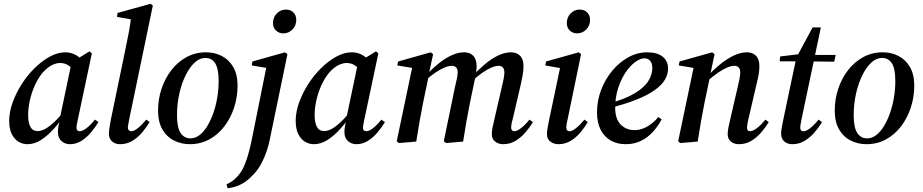

<svg xmlns="http://www.w3.org/2000/svg" viewBox="-20 -755 4921 1024"><path d="M126 14Q101 14 79 1Q57 -12 43 -39.5Q29 -67 29 -111Q29 -158 47.5 -209Q66 -260 96.5 -307.5Q127 -355 166 -393Q205 -431 246.5 -453.5Q288 -476 328 -476Q350 -476 369.5 -468.5Q389 -461 405.5 -447Q422 -433 434 -413L383 -374Q368 -390 347.5 -404.5Q327 -419 301 -419Q284 -419 267.5 -412.5Q251 -406 236 -394.5Q221 -383 207 -367Q183 -338 165.5 -299Q148 -260 139 -218.5Q130 -177 130 -142Q130 -101 142 -78.5Q154 -56 181 -56Q199 -56 220 -67Q241 -78 267.5 -102.5Q294 -127 326 -167L332 -148H329Q301 -106 268 -69Q235 -32 199.5 -9Q164 14 126 14ZM353 14Q326 14 307.5 -3Q289 -20 289 -50Q289 -58 289.5 -65.5Q290 -73 292.5 -86Q295 -99 300 -120L299 -123L362 -423L368 -426L457 -481L470 -471L395 -117Q392 -103 390 -92.5Q388 -82 388 -72Q388 -64 393 -59.5Q398 -55 405 -55Q420 -55 441.5 -71.5Q463 -88 486 -117L505 -104Q488 -76 465.5 -49Q443 -22 414.5 -4Q386 14 353 14Z M620 14Q595 14 578 -0.5Q561 -15 561 -42Q561 -56 564 -75.5Q567 -95 572 -121L647 -483Q657 -530 666 -577Q675 -624 680 -671L705 -647L604 -665L607 -686L784 -735L795 -725L670 -123Q667 -106 664.5 -94Q662 -82 662 -74Q662 -65 667.5 -60Q673 -55 681 -55Q694 -55 714.5 -71Q735 -87 760 -117L778 -104Q761 -76 738 -48.5Q715 -21 685.5 -3.5Q656 14 620 14Z M992 14Q947 14 908 -5.5Q869 -25 846 -65Q823 -105 823 -165Q823 -226 841.5 -281.5Q860 -337 894 -381Q928 -425 975 -450.5Q1022 -476 1079 -476Q1125 -476 1163 -456.5Q1201 -437 1224 -397.5Q1247 -358 1247 -298Q1247 -237 1228.5 -181Q1210 -125 1176.5 -81Q1143 -37 1096 -11.5Q1049 14 992 14ZM996 -17Q1021 -17 1043.5 -34Q1066 -51 1084.5 -81Q1103 -111 1117 -150Q1131 -189 1138.5 -233.5Q1146 -278 1146 -323Q1146 -388 1128 -417Q1110 -446 1075 -446Q1050 -446 1027.5 -429Q1005 -412 986 -382Q967 -352 953 -313Q939 -274 931.5 -230Q924 -186 924 -140Q924 -75 943 -46Q962 -17 996 -17Z M1194 249 1188 228Q1204 221 1215.5 213Q1227 205 1237.5 195Q1248 185 1257 173Q1274 151 1286 121Q1298 91 1308 53.5Q1318 16 1327 -31L1402 -404L1424 -389L1323 -406L1326 -427L1500 -476L1513 -466L1422 -26Q1414 18 1400 57Q1386 96 1367.5 128Q1349 160 1322 185Q1299 210 1267.5 227Q1236 244 1194 249ZM1491 -577Q1468 -577 1452 -592Q1436 -607 1436 -632Q1436 -663 1456.5 -683.5Q1477 -704 1505 -704Q1530 -704 1545 -688.5Q1560 -673 1560 -649Q1560 -618 1539.5 -597.5Q1519 -577 1491 -577Z M1654 14Q1629 14 1607 1Q1585 -12 1571 -39.5Q1557 -67 1557 -111Q1557 -158 1575.5 -209Q1594 -260 1624.5 -307.5Q1655 -355 1694 -393Q1733 -431 1774.5 -453.5Q1816 -476 1856 -476Q1878 -476 1897.5 -468.5Q1917 -461 1933.5 -447Q1950 -433 1962 -413L1911 -374Q1896 -390 1875.5 -404.5Q1855 -419 1829 -419Q1812 -419 1795.5 -412.5Q1779 -406 1764 -394.5Q1749 -383 1735 -367Q1711 -338 1693.5 -299Q1676 -260 1667 -218.5Q1658 -177 1658 -142Q1658 -101 1670 -78.5Q1682 -56 1709 -56Q1727 -56 1748 -67Q1769 -78 1795.5 -102.5Q1822 -127 1854 -167L1860 -148H1857Q1829 -106 1796 -69Q1763 -32 1727.5 -9Q1692 14 1654 14ZM1881 14Q1854 14 1835.5 -3Q1817 -20 1817 -50Q1817 -58 1817.5 -65.5Q1818 -73 1820.5 -86Q1823 -99 1828 -120L1827 -123L1890 -423L1896 -426L1985 -481L1998 -471L1923 -117Q1920 -103 1918 -92.5Q1916 -82 1916 -72Q1916 -64 1921 -59.5Q1926 -55 1933 -55Q1948 -55 1969.5 -71.5Q1991 -88 2014 -117L2033 -104Q2016 -76 1993.5 -49Q1971 -22 1942.5 -4Q1914 14 1881 14Z M2107 8 2096 -2 2180 -403 2201 -389 2099 -406 2103 -427 2277 -476 2290 -466 2266 -355 2267 -353 2236 -205Q2226 -155 2217 -103.5Q2208 -52 2200 0ZM2359 8 2347 -2 2407 -293Q2412 -313 2416.5 -334.5Q2421 -356 2421 -369Q2421 -387 2412.5 -395.5Q2404 -404 2390 -404Q2373 -404 2351 -395Q2329 -386 2302.5 -368Q2276 -350 2245 -323L2239 -346H2245Q2279 -383 2314.5 -412.5Q2350 -442 2386 -459Q2422 -476 2455 -476Q2486 -476 2504 -457.5Q2522 -439 2522 -402Q2522 -388 2520 -376.5Q2518 -365 2516 -351V-348L2486 -205Q2476 -155 2467 -103.5Q2458 -52 2450 0ZM2663 14Q2638 14 2620.5 0Q2603 -14 2603 -39Q2603 -54 2606.5 -73Q2610 -92 2616 -116L2655 -285Q2661 -308 2665.5 -331.5Q2670 -355 2670 -368Q2670 -387 2661.5 -395.5Q2653 -404 2639 -404Q2623 -404 2601.5 -395Q2580 -386 2554 -368Q2528 -350 2496 -322L2490 -346H2496Q2531 -383 2566 -412.5Q2601 -442 2636.5 -459Q2672 -476 2705 -476Q2736 -476 2754 -457.5Q2772 -439 2772 -402Q2772 -380 2768 -357Q2764 -334 2759 -311L2715 -122Q2710 -106 2708 -93.5Q2706 -81 2706 -74Q2706 -65 2711 -60Q2716 -55 2723 -55Q2737 -55 2758 -71Q2779 -87 2804 -117L2822 -104Q2805 -75 2781.5 -48Q2758 -21 2729 -3.5Q2700 14 2663 14Z M2897 -40Q2897 -54 2900.5 -73.5Q2904 -93 2909 -117L2969 -403L2985 -389L2888 -406L2892 -427L3067 -476L3079 -466L3008 -122Q3004 -106 3002 -94Q3000 -82 3000 -74Q3000 -65 3005 -60Q3010 -55 3017 -55Q3031 -55 3051.5 -71Q3072 -87 3097 -117L3115 -104Q3098 -75 3075 -48Q3052 -21 3023 -3.5Q2994 14 2959 14Q2933 14 2915 0Q2897 -14 2897 -40ZM3058 -577Q3035 -577 3019 -592Q3003 -607 3003 -632Q3003 -663 3023.5 -683.5Q3044 -704 3071 -704Q3097 -704 3112 -688.5Q3127 -673 3127 -649Q3127 -618 3106.5 -597.5Q3086 -577 3058 -577Z M3316 14Q3272 14 3237.5 -5.5Q3203 -25 3183.5 -63Q3164 -101 3164 -156Q3164 -218 3186 -275.5Q3208 -333 3245.5 -378Q3283 -423 3331 -449.5Q3379 -476 3432 -476Q3485 -476 3514 -453Q3543 -430 3543 -389Q3543 -359 3526.5 -330.5Q3510 -302 3472.5 -275Q3435 -248 3374 -223.5Q3313 -199 3224 -177L3221 -201Q3313 -226 3364.5 -257Q3416 -288 3437.5 -322.5Q3459 -357 3459 -392Q3459 -417 3447.5 -430.5Q3436 -444 3417 -444Q3395 -444 3367.5 -424Q3340 -404 3316 -368Q3292 -332 3276.5 -284Q3261 -236 3261 -181Q3261 -120 3290.5 -90.5Q3320 -61 3364 -61Q3389 -61 3413 -71Q3437 -81 3457 -97Q3477 -113 3491 -131L3509 -118Q3494 -90 3474.5 -66Q3455 -42 3431.5 -24Q3408 -6 3379.5 4Q3351 14 3316 14Z M3608 8 3597 -2 3681 -403 3702 -389 3600 -406 3604 -427 3778 -476 3791 -466 3767 -352 3766 -344 3737 -205Q3727 -155 3718 -103.5Q3709 -52 3701 0ZM3921 14Q3895 14 3878 0Q3861 -14 3861 -39Q3861 -54 3864.5 -73Q3868 -92 3874 -116L3913 -285Q3919 -308 3923.5 -331.5Q3928 -355 3928 -368Q3928 -387 3919.5 -395.5Q3911 -404 3897 -404Q3880 -404 3858.5 -395Q3837 -386 3810.5 -368Q3784 -350 3752 -322L3746 -347H3752Q3786 -384 3822 -413Q3858 -442 3894 -459Q3930 -476 3963 -476Q3994 -476 4012 -457.5Q4030 -439 4030 -402Q4030 -380 4026 -357Q4022 -334 4016 -311L3972 -122Q3968 -106 3966 -93.5Q3964 -81 3964 -74Q3964 -65 3968.5 -60Q3973 -55 3980 -55Q3994 -55 4016 -71Q4038 -87 4062 -117L4080 -104Q4063 -76 4039.5 -48.5Q4016 -21 3986.5 -3.5Q3957 14 3921 14Z M4138 -428 4141 -454 4259 -468V-462H4437L4429 -426L4256 -428H4252ZM4206 14Q4179 14 4162.5 -1Q4146 -16 4146 -42Q4146 -56 4149.5 -75.5Q4153 -95 4158 -119L4227 -447L4314 -609H4358L4255 -120Q4252 -104 4250 -93Q4248 -82 4248 -73Q4248 -64 4252.5 -59.5Q4257 -55 4264 -55Q4275 -55 4287.5 -62Q4300 -69 4314.5 -83Q4329 -97 4346 -117L4364 -104Q4347 -75 4323.5 -48Q4300 -21 4270.5 -3.5Q4241 14 4206 14Z M4601 14Q4556 14 4517 -5.5Q4478 -25 4455 -65Q4432 -105 4432 -165Q4432 -226 4450.5 -281.5Q4469 -337 4503 -381Q4537 -425 4584 -450.5Q4631 -476 4688 -476Q4734 -476 4772 -456.5Q4810 -437 4833 -397.5Q4856 -358 4856 -298Q4856 -237 4837.5 -181Q4819 -125 4785.5 -81Q4752 -37 4705 -11.5Q4658 14 4601 14ZM4605 -17Q4630 -17 4652.5 -34Q4675 -51 4693.5 -81Q4712 -111 4726 -150Q4740 -189 4747.5 -233.5Q4755 -278 4755 -323Q4755 -388 4737 -417Q4719 -446 4684 -446Q4659 -446 4636.5 -429Q4614 -412 4595 -382Q4576 -352 4562 -313Q4548 -274 4540.5 -230Q4533 -186 4533 -140Q4533 -75 4552 -46Q4571 -17 4605 -17Z"/></svg>

Font: Source Serif 4 48pt SemiBold
Style: Italic
Weight: 600
Italic angle: -12°
Designer: Frank Grießhammer
Foundry: Adobe Systems Incorporated
Version: Version 4.004;hotconv 1.0.116;makeotfexe 2.5.65601